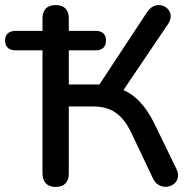

<svg xmlns="http://www.w3.org/2000/svg" viewBox="-40 -732 762 759"><path d="M180 7C214 7 232 -12 232 -46V-311H329C399 -311 444 -281 480 -205L565 -26C594 36 690 2 657 -65L568 -248C536 -311 498 -354 448 -376L625 -638C663 -696 581 -744 542 -685L353 -398H232V-533H338C365 -533 379 -547 379 -572C379 -596 365 -610 338 -610H232V-660C232 -694 213 -712 180 -712C147 -712 128 -694 128 -660V-610H22C-5 -610 -20 -596 -20 -572C-20 -547 -5 -533 22 -533H128V-46C128 -12 147 7 180 7Z"/></svg>

Font: Nunito SemiBold
Style: Regular
Weight: 600
Designer: Vernon Adams
Foundry: Vernon Adams
Version: Version 3.602